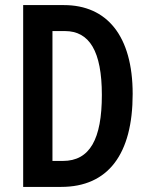

<svg xmlns="http://www.w3.org/2000/svg" viewBox="-20 -734 588 754"><path d="M501 -365C501 -593 400 -714 231 -714H71V0H220C405 0 501 -129 501 -365ZM380 -361C380 -188 333 -102 227 -102H186V-612H235C331 -612 380 -533 380 -361Z"/></svg>

Font: Noto Sans Sinhala UI ExtraCondensed SemiBold
Style: Regular
Weight: 600
Width: 2
Designer: Jelle Bosma - Monotype Design Team
Foundry: Monotype Imaging Inc.
Version: Version 2.006